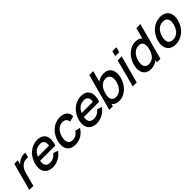

<svg xmlns="http://www.w3.org/2000/svg" viewBox="323 -2140 3565 3565"><g transform="rotate(-45 2105.0 -357.5)"><path d="M276.7 -509.5C252.6 -496 230.4 -476.5 211.9 -454L234.9 -540H141.9L-2.8 0H102.7L175.7 -272.5C192.7 -336 225 -393 284.7 -425.5C312.4 -440.6 342.4 -447.1 369 -447.1C383 -447.1 396 -445.3 407.2 -442L433.4 -540C422.3 -542.2 410.4 -543.3 397.9 -543.3C358.3 -543.3 313.6 -532.3 276.7 -509.5Z M520.6 -240.5H923.1C939.1 -289.8 946.9 -334.5 946.9 -373.6C946.9 -487.8 880.3 -555 757.4 -555C599.4 -555 462.7 -442.5 415.3 -265.5C406.9 -234 402.8 -204.5 402.8 -177.2C402.8 -59.7 478.6 15 609.6 15C714.1 15 820.5 -40.5 888.4 -137L794.6 -169.5C753.2 -114 696 -83.5 631 -83.5C555 -83.5 516.1 -122.9 516.1 -194.5C516.1 -208.6 517.6 -224 520.6 -240.5ZM736.6 -462.5C806.9 -462.5 841.3 -430.2 841.3 -362.3C841.3 -350 840.2 -336.6 837.9 -322H544.9C583 -413.5 647.6 -462.5 736.6 -462.5Z M1197.6 15C1313.6 15 1413 -42.5 1476.9 -148.5L1377.6 -173.5C1340.1 -115.5 1291 -83.5 1224 -83.5C1148.9 -83.5 1113.3 -126.7 1113.3 -196.2C1113.3 -218.3 1116.9 -243.1 1124 -270C1153.4 -378 1221.5 -456.5 1324 -456.5C1384.5 -456.5 1425.5 -421 1429.8 -360.5L1541.8 -390.5C1542 -492 1469.9 -555 1351.9 -555C1188.4 -555 1058.7 -437 1013 -270C1004.2 -236.3 999.8 -204.4 999.8 -175.1C999.8 -61.2 1066.1 15 1197.6 15Z M1670.6 -240.5H2073.1C2089.1 -289.8 2096.9 -334.5 2096.9 -373.6C2096.9 -487.8 2030.3 -555 1907.4 -555C1749.4 -555 1612.7 -442.5 1565.3 -265.5C1556.9 -234 1552.8 -204.5 1552.8 -177.2C1552.8 -59.7 1628.6 15 1759.6 15C1864.1 15 1970.5 -40.5 2038.4 -137L1944.6 -169.5C1903.2 -114 1846 -83.5 1781 -83.5C1705 -83.5 1666.1 -122.9 1666.1 -194.5C1666.1 -208.6 1667.6 -224 1670.6 -240.5ZM1886.6 -462.5C1956.9 -462.5 1991.3 -430.2 1991.3 -362.3C1991.3 -350 1990.2 -336.6 1987.9 -322H1694.9C1733 -413.5 1797.6 -462.5 1886.6 -462.5Z M2498.8 -555C2438.3 -555 2384.2 -536 2337.8 -503L2396 -720H2291L2098 0H2191L2204.3 -49.5C2232.5 -9 2280 15 2348 15C2498.5 15 2625.6 -108.5 2669 -270.5C2678.2 -304.7 2682.7 -337.1 2682.7 -367C2682.7 -479.2 2618.8 -555 2498.8 -555ZM2358.9 -79.5C2283.4 -79.5 2251.2 -121.9 2251.2 -188.6C2251.2 -213 2255.5 -240.6 2263.5 -270.5C2293.5 -382.5 2358.9 -460.5 2457.4 -460.5C2535.3 -460.5 2568.9 -413.4 2568.9 -345.1C2568.9 -322.3 2565.2 -297.1 2558 -270.5C2529.4 -163.5 2459.4 -79.5 2358.9 -79.5Z M2881.6 -628.5H2986.1L3013.3 -730H2908.8ZM2713.2 0H2817.7L2962.4 -540H2857.9Z M3527.5 -720 3469.3 -503C3440.7 -536 3396.8 -555 3336.3 -555C3184.3 -555 3057.2 -433.5 3013.5 -270.5C3004.4 -236.3 2999.8 -203.8 2999.8 -173.8C2999.8 -61.8 3062.8 15 3181.5 15C3249.5 15 3310 -9 3359.8 -49.5L3346.5 0H3439.5L3632.5 -720ZM3221.4 -79.5C3146.4 -79.5 3113.4 -126.2 3113.4 -194.4C3113.4 -217.6 3117.2 -243.3 3124.5 -270.5C3152.9 -376.5 3222.9 -460.5 3326.9 -460.5C3399.3 -460.5 3431.2 -418.5 3431.2 -351.8C3431.2 -327.6 3427 -300.3 3419 -270.5C3389 -158.5 3324.4 -79.5 3221.4 -79.5Z M3832.1 15C3993.1 15 4128.4 -101.5 4173.6 -270.5C4182.4 -303.4 4186.7 -334.3 4186.7 -362.8C4186.7 -479.2 4115 -555 3984.9 -555C3825.9 -555 3689.4 -439.5 3644.1 -270.5C3635.2 -237.3 3630.9 -206.1 3630.9 -177.3C3630.9 -60.9 3702.2 15 3832.1 15ZM3858.5 -83.5C3781.6 -83.5 3744.2 -125.8 3744.2 -196.4C3744.2 -218.4 3747.8 -243.3 3755.1 -270.5C3784.6 -380.5 3853.5 -456.5 3958.5 -456.5C4036.2 -456.5 4073.5 -414.1 4073.5 -344C4073.5 -322.1 4069.8 -297.4 4062.6 -270.5C4033 -160 3961.5 -83.5 3858.5 -83.5Z"/></g></svg>

Font: Manrope
Style: SemiBoldItalic
Weight: 600
Italic angle: -15°
Designer: Mikhail Sharanda
Foundry: Mikhail Sharanda
Version: Version 4.502;hotconv 1.0.109;makeotfexe 2.5.65596